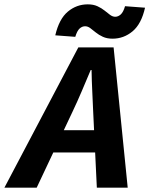

<svg xmlns="http://www.w3.org/2000/svg" viewBox="-82 -872 693 892"><path d="M-61.6 0 281.9 -651.8H445.8L511.3 0H367.9L350.9 -353.2Q349 -401.6 346.6 -448.8Q344.2 -496 343.4 -546.7H339.4Q318.2 -496.5 298.2 -449.3Q278.2 -402 255 -353.2L88.4 0ZM109.1 -163.8 133.6 -267.1H431.6L407.6 -163.8ZM440.7 -692.3Q414.9 -692.3 395.8 -701.1Q376.8 -709.9 363 -721.2Q349.1 -732.4 337.5 -741.2Q325.9 -750 313.3 -750Q299.4 -750 287.8 -739.4Q276.2 -728.9 267.7 -700.9L174.8 -707.9Q192.7 -784.2 233.2 -818Q273.7 -851.8 325.9 -851.8Q351.9 -851.8 370.9 -843Q389.8 -834.2 403.7 -823Q417.5 -811.7 429.4 -802.9Q441.4 -794.1 453.3 -794.1Q467.2 -794.1 479.2 -805.1Q491.1 -816.1 498.9 -843.2L591.8 -836.2Q574.9 -760.8 533.9 -726.5Q492.9 -692.3 440.7 -692.3Z"/></svg>

Font: Source Sans 3
Style: Italic
Weight: 200
Italic angle: -11°
Designer: Paul D. Hunt
Foundry: Adobe
Version: Version 3.046;hotconv 1.0.118;makeotfexe 2.5.65603